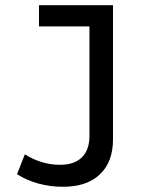

<svg xmlns="http://www.w3.org/2000/svg" viewBox="-20 -492 620 734"><path d="M221 222Q122 222 45 174L75 98Q139 138 210 138Q264 138 293 109.5Q322 81 322 27V-391H129V-472H412V41Q412 127 362 174.5Q312 222 221 222Z"/></svg>

Font: Sometype Mono Medium
Style: Regular
Weight: 500
Monospace: yes
Designer: Ryoichi Tsunekawa
Foundry: Dharma Type
Version: Version 1.000; ttfautohint (v1.8.3)